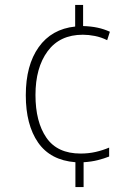

<svg xmlns="http://www.w3.org/2000/svg" viewBox="-20 -744 553 774"><path d="M315 -639Q347 -638 373 -632.5Q399 -627 423 -616L412 -582Q388 -594 362.5 -599Q337 -604 314 -604Q221 -604 172 -537.5Q123 -471 123 -361Q123 -253 167 -189Q211 -125 305 -125Q337 -125 365.5 -131.5Q394 -138 420 -149V-113Q400 -105 374.5 -98.5Q349 -92 317 -90V10H284V-90Q183 -98 133.5 -169.5Q84 -241 84 -360Q84 -481 136 -554Q188 -627 283 -637V-724H315Z"/></svg>

Font: Noto Sans Arabic UI SmCn XLt
Style: Regular
Weight: 200
Width: 4
Designer: Monotype Design Team, Nadine Chahine and Nizar Qandah
Foundry: Monotype Imaging Inc.
Version: Version 2.010; ttfautohint (v1.8.4.7-5d5b)